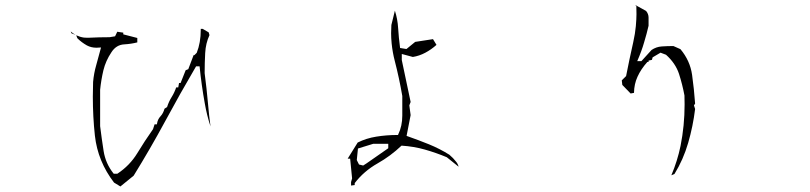

<svg xmlns="http://www.w3.org/2000/svg" viewBox="-20 -773 3040 721"><path d="M716.3 -523.9H729.5Q736.8 -451.7 749 -384.8Q756.8 -339.8 770.5 -298.3Q765.1 -337.4 760.7 -387.7Q756.3 -438 748.5 -498.5V-499Q748.5 -537.1 750.5 -573.7Q752.4 -610.4 766.6 -641.1L763.7 -651.4L741.2 -664.6H733.9V-661.1Q733.9 -612.8 718.8 -574.7L710 -565.9H707L687 -513.2L677.2 -509.3L658.2 -461.4H655.3H652.3L649.4 -444.8H641.6Q635.3 -425.8 625 -409.2Q614.3 -392.6 607.4 -371.1L597.7 -364.7Q593.3 -347.7 582.8 -336.4Q572.3 -325.2 569.8 -309.6L569.3 -306.2H560.5L554.7 -288.1Q523.4 -243.7 495.6 -197.8Q467.3 -151.4 421.4 -121.1L420.4 -120.6H407.2L405.8 -122.1Q376.5 -159.2 369.1 -205.8Q361.8 -252.4 356 -299.3V-299.8V-435.5V-436Q359.9 -473.6 368.2 -508.8Q377 -544.9 398.4 -576.7Q416.5 -605 446.8 -606.4Q472.2 -607.9 495.6 -613.8V-630.4L442.9 -644V-650.4L420.4 -653.8L412.1 -636.7L391.6 -633.3Q353.5 -633.3 313.5 -631.3Q311 -631.3 306.6 -631.3Q302.2 -631.3 295.4 -631.8Q280.8 -633.8 266.1 -640.6L270.5 -629.4Q286.1 -613.8 306.2 -602.5Q322.3 -593.8 342.3 -593.8Q347.7 -593.8 359.4 -594.7Q350.1 -558.6 341.3 -528.3Q332.5 -498 329.6 -465.3Q328.6 -437.5 328.6 -410.2Q328.6 -334.5 336.4 -263.2Q347.2 -167 408.2 -87.4L432.1 -72.8L481.9 -113.3Q544.4 -214.4 599.9 -317.1Q655.3 -419.9 716.3 -523.9ZM248.5 -647.9 263.7 -642.1Q254.4 -647 245.6 -654.8Z M1312 -78.1V-85.4Q1346.7 -130.4 1397.5 -159.2Q1446.8 -187 1487.8 -226.1Q1534.2 -223.1 1575.2 -211.4Q1616.7 -199.7 1657.7 -182.6L1702.1 -147Q1699.7 -157.2 1692.9 -165.5Q1681.6 -180.2 1667.5 -191.9Q1630.9 -214.8 1591.1 -231Q1551.3 -247.1 1506.8 -262.7L1522 -340.8L1517.1 -377.4L1522 -390.1L1488.8 -547.4V-564.5V-570.3L1530.3 -559.1Q1554.7 -563 1577.1 -575Q1599.6 -586.9 1619.1 -604.5L1606 -626L1539.1 -615.7L1506.3 -588.9L1482.4 -592.8Q1477.1 -633.3 1475.1 -667.2Q1473.1 -701.2 1462.9 -732.9L1449.7 -679.2Q1448.7 -665.5 1448.7 -648.2Q1448.7 -630.9 1450.7 -609.9Q1454.1 -576.2 1462.4 -544.4Q1479 -480.5 1490.7 -412.6V-338.9Q1490.7 -299.8 1475.6 -268.6L1474.6 -266.1H1471.7Q1431.2 -266.1 1392.6 -259.8Q1355.5 -253.9 1323.2 -237.8L1285.6 -177.2H1291H1294.9L1302.2 -103L1298.3 -89.4V-76.2ZM1381.3 -232.9H1438V-218.8V-216.3L1356 -159.2L1343.8 -151.4L1328.1 -155.3L1319.8 -171.9L1324.2 -215.3Z M2550.8 -380.4Q2550.8 -301.3 2535.6 -225.1Q2523.9 -168.5 2501 -114.7L2512.7 -119.6Q2545.9 -173.3 2564.2 -236.3Q2582.5 -299.3 2590.3 -363.8L2585.9 -377.4L2590.3 -383.8Q2586.4 -439 2578.9 -492.2Q2571.3 -545.4 2535.2 -588.4L2508.8 -600.1Q2485.8 -600.1 2464.8 -598.6Q2444.3 -597.2 2426.8 -585.4L2388.7 -543.5H2373Q2389.6 -581.5 2398.9 -614.3Q2408.7 -646.5 2415.5 -676.3V-707Q2415.5 -720.7 2406.2 -731.9L2367.2 -753.4H2365.7L2369.6 -750Q2370.1 -736.8 2370.1 -719.7Q2370.1 -702.6 2367.7 -674.8Q2365.2 -647 2357.9 -614.3Q2343.3 -549.8 2331.1 -487.3L2314.9 -471.2L2316.9 -454.1L2348.1 -421.9L2360.8 -424.3Q2361.3 -457.5 2374 -484.9Q2386.7 -513.2 2411.1 -540.5H2415.5V-545.4L2428.2 -548.3L2430.7 -557.6L2460.4 -575.2L2481 -567.4Q2516.6 -535.6 2529.8 -495.6Q2542.5 -456.1 2550.3 -414.6Q2550.8 -397.5 2550.8 -380.4Z"/></svg>

Font: Bakudai
Style: Light
Weight: 300
Version: Version 1.48